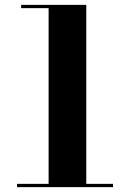

<svg xmlns="http://www.w3.org/2000/svg" viewBox="-20 -770 534 790"><path d="M50 -13.5V0H445V-13.5H335V-750H67V-736.5H180V-13.5Z"/></svg>

Font: Bodoni* 16pt
Style: Bold
Weight: 700
Version: Version 2.3